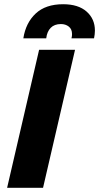

<svg xmlns="http://www.w3.org/2000/svg" viewBox="-20 -898 474 918"><path d="M338.8 -660 185.8 0H14L167 -660ZM91.6 -714.8Q103.2 -789 150.7 -833.4Q198.2 -877.8 281.8 -877.8Q354.2 -877.8 394 -842.7Q433.8 -807.6 433.8 -751.8Q433.8 -743 432.7 -733.8Q431.6 -724.6 429.6 -714.8H321.8Q323.4 -720.4 323.9 -725.5Q324.4 -730.6 324.4 -735.2Q324.4 -758.6 309 -770.8Q293.6 -783 271.2 -783Q240.2 -783 222.5 -765Q204.8 -747 201 -714.8Z"/></svg>

Font: Work Sans
Style: Italic
Weight: 400
Italic angle: -13°
Designer: Wei Huang
Foundry: Wei Huang
Version: Version 2.012